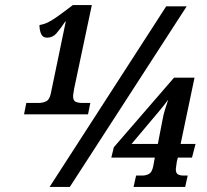

<svg xmlns="http://www.w3.org/2000/svg" viewBox="-20 -739 817 759"><path d="M75 -287 84 -332H132Q149 -332 162.5 -338.5Q176 -345 181 -370L240 -654H238Q218 -624 203 -607Q188 -590 166 -590Q149 -590 142.5 -605Q136 -620 136 -640Q154 -643 169.5 -650.5Q185 -658 207.5 -674Q230 -690 268 -719H343L273 -388Q272 -379 270.5 -371.5Q269 -364 269 -358Q269 -341 279.5 -336.5Q290 -332 305 -332H337L328 -287ZM176 0 637 -714H718L256 0ZM508 0 518 -45H542Q557 -45 569 -51.5Q581 -58 586 -83L592 -116H420L430 -157L668 -432H749L694 -170H753L739 -116H683L679 -100Q678 -91 676.5 -82Q675 -73 675 -70Q675 -54 684 -49.5Q693 -45 705 -45H722L712 0ZM500 -170H604L623 -268Q626 -286 632.5 -306.5Q639 -327 645 -345Q637 -334 629 -324Q621 -314 612 -303Z"/></svg>

Font: Noto Serif Condensed ExtraBold
Style: Italic
Weight: 800
Width: 3
Italic angle: -12°
Designer: Monotype Design Team
Foundry: Monotype Imaging Inc.
Version: Version 2.014; ttfautohint (v1.8.4.7-5d5b)